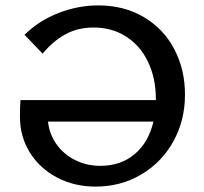

<svg xmlns="http://www.w3.org/2000/svg" viewBox="-20 -685 758 712"><path d="M666 -334Q666 -238 622.5 -160Q579 -82 503 -37.5Q427 7 334 7Q256 7 192 -26.5Q128 -60 91 -119Q54 -178 54 -252Q54 -293 56 -314H558V-317Q558 -395 529 -455.5Q500 -516 447.5 -549.5Q395 -583 327 -583Q269 -583 223 -558Q177 -533 138 -486L71 -556Q125 -609 197.5 -637Q270 -665 344 -665Q440 -665 513.5 -621.5Q587 -578 626.5 -502.5Q666 -427 666 -334ZM549 -234H158Q163 -187 190 -149.5Q217 -112 259.5 -91Q302 -70 352 -70Q428 -70 479.5 -113.5Q531 -157 549 -234Z"/></svg>

Font: Ysabeau Semibold
Style: Regular
Weight: 600
Designer: Christian Thalmann (Catharsis Fonts)
Version: Version 0.003